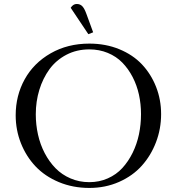

<svg xmlns="http://www.w3.org/2000/svg" viewBox="-20 -928 877 956"><path d="M58.1 -354Q58.1 -452.1 103 -533.2Q147.9 -614.3 232.4 -662.6Q316.9 -710.9 424.8 -710.9Q505.9 -710.9 573.7 -683.1Q641.6 -655.3 686.8 -607.4Q731.9 -559.6 757.1 -495.6Q782.2 -431.6 782.2 -359.9Q782.2 -286.6 756.8 -220Q731.4 -153.3 686 -102.8Q640.6 -52.2 572.8 -22.2Q504.9 7.8 424.8 7.8Q342.8 7.8 273.2 -21.2Q203.6 -50.3 157 -99.6Q110.4 -148.9 84.2 -214.8Q58.1 -280.8 58.1 -354ZM158.2 -358.9Q158.2 -307.1 169.2 -257.8Q180.2 -208.5 202.6 -165.5Q225.1 -122.6 256.6 -90.3Q288.1 -58.1 331.3 -39.6Q374.5 -21 424.8 -21Q474.1 -21 516.6 -39.8Q559.1 -58.6 589.1 -91.3Q619.1 -124 640.4 -167.2Q661.6 -210.4 671.9 -259.3Q682.1 -308.1 682.1 -359.9Q682.1 -409.7 671.9 -456.5Q661.6 -503.4 640.4 -544.4Q619.1 -585.4 589.1 -616.2Q559.1 -647 516.6 -664.6Q474.1 -682.1 424.8 -682.1Q361.8 -682.1 310.5 -655.3Q259.3 -628.4 226.3 -583.3Q193.4 -538.1 175.8 -480.5Q158.2 -422.9 158.2 -358.9ZM332 -889.2Q344.2 -908.2 361.8 -908.2Q378.9 -908.2 389.6 -897.2Q400.4 -886.2 410.2 -858.9L443.8 -767.1L419.9 -757.8Z"/></svg>

Font: Dihjauti S
Style: Bold
Weight: 700
Designer: T. Christopher White
Version: Version 3.0.0